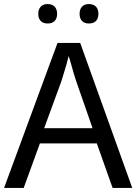

<svg xmlns="http://www.w3.org/2000/svg" viewBox="-20 -928 673 948"><path d="M536 0 458 -220H177L97 0H0L264 -716H376L633 0ZM357 -525Q352 -539 345.5 -560.5Q339 -582 332.5 -606.5Q326 -631 319 -651Q315 -633 308 -609.5Q301 -586 294.5 -564Q288 -542 282 -524L198 -295H437ZM169 -860Q169 -882 181 -895Q193 -908 215 -908Q238 -908 250 -895Q262 -882 262 -860Q262 -837 250 -824.5Q238 -812 215 -812Q193 -812 181 -824.5Q169 -837 169 -860ZM373 -860Q373 -882 385 -895Q397 -908 418 -908Q442 -908 454 -895Q466 -882 466 -860Q466 -837 454 -824.5Q442 -812 418 -812Q397 -812 385 -824.5Q373 -837 373 -860Z"/></svg>

Font: Noto Sans Hebrew Thin
Style: Regular
Weight: 400
Version: Version 3.001